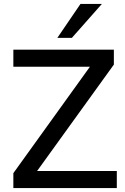

<svg xmlns="http://www.w3.org/2000/svg" viewBox="-20 -958 636 978"><path d="M48 0V-76L438 -618H48V-705H560V-629L169 -87H575V0ZM272 -765 390 -938H499L346 -765Z"/></svg>

Font: Nunito Sans SemiBold
Style: Regular
Weight: 600
Designer: Vernon Adams
Foundry: Vernon Adams
Version: Version 3.101; ttfautohint (v1.8.4.7-5d5b);gftools[0.9.27]